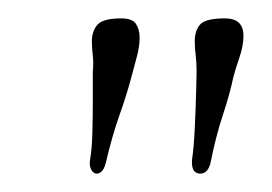

<svg xmlns="http://www.w3.org/2000/svg" viewBox="-20 -492 296 209"><path d="M198 -303Q188 -303 189 -318Q191 -331 192 -352.5Q193 -374 193.5 -392Q194 -410 194 -414Q194 -424 193 -432Q192 -440 192 -447Q192 -459 198 -465.5Q204 -472 225 -472Q245 -472 245 -453Q245 -442 240.5 -429Q236 -416 234 -408Q230 -389 222.5 -366.5Q215 -344 209 -314Q206 -303 198 -303ZM85 -303Q82 -303 79.5 -307Q77 -311 78 -318Q80 -329 80.5 -346Q81 -363 81 -379V-414Q82 -423 81 -431.5Q80 -440 80 -447Q80 -458 86 -465Q92 -472 112 -472Q124 -472 128 -466Q132 -460 132 -451Q132 -441 128.5 -428.5Q125 -416 123 -408Q118 -389 110 -366.5Q102 -344 95 -314Q92 -303 85 -303Z"/></svg>

Font: Allura
Style: Regular
Weight: 400
Designer: Robert E. Leuschke
Foundry: Robert E. Leuschke
Version: Version 1.110